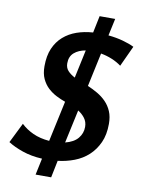

<svg xmlns="http://www.w3.org/2000/svg" viewBox="-103 -813 719 972"><g transform="rotate(10 257.0 -327.0)"><path d="M390 -662Q431 -658 465.5 -648.5Q500 -639 524 -627L475 -521Q454 -537 426 -548.5Q398 -560 369 -565L332 -392Q358 -381 383 -366.5Q408 -352 427.5 -332Q447 -312 458.5 -285Q470 -258 470 -221Q470 -165 451.5 -124.5Q433 -84 402.5 -56Q372 -28 331.5 -12.5Q291 3 247 8L229 96H149L167 11Q111 8 66 -7.5Q21 -23 -10 -43L41 -146Q67 -121 103 -104.5Q139 -88 187 -84L232 -293Q209 -301 185.5 -313Q162 -325 142.5 -343Q123 -361 110.5 -387.5Q98 -414 98 -452Q98 -506 114.5 -544Q131 -582 160 -607.5Q189 -633 227.5 -646.5Q266 -660 311 -663L329 -750H409ZM354 -185Q354 -211 339.5 -230Q325 -249 305 -261L268 -90Q312 -101 333 -126.5Q354 -152 354 -185ZM209 -487Q209 -464 222.5 -449Q236 -434 259 -422L290 -567Q254 -561 231.5 -541.5Q209 -522 209 -487Z"/></g></svg>

Font: Quattrocento Sans
Style: Bold Italic
Weight: 700
Designer: Pablo Impallari
Foundry: Pablo Impallari, Igino Marini, Brenda Gallo
Version: Version 2.000